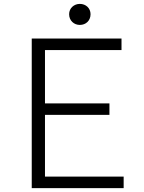

<svg xmlns="http://www.w3.org/2000/svg" viewBox="-20 -966 740 986"><path d="M335 -893C335 -860 360 -838 390 -838C421 -838 445 -860 445 -893C445 -924 421 -946 390 -946C360 -946 335 -924 335 -893ZM143 -768V0H615V-59H211V-376H542V-435H211V-709H604V-768Z"/></svg>

Font: Kawkab Mono Light
Style: Regular
Weight: 300
Monospace: yes
Designer: Abdullah Arif
Foundry: Abdullah Arif
Version: Version 1.000;PS 000.500;hotconv 1.0.88;makeotf.lib2.5.64775